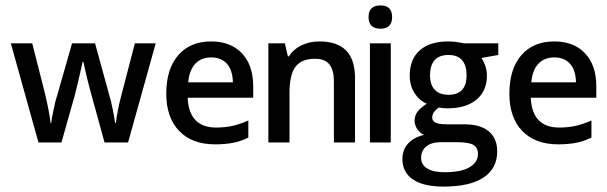

<svg xmlns="http://www.w3.org/2000/svg" viewBox="-20 -527 2242 709"><path d="M366 -1 319 -172Q315 -186 307 -216.5Q299 -247 288 -298H285Q266 -212 255 -171L207 -1H122L20 -367H99L145 -186Q153 -153 158.5 -124.5Q164 -96 167 -72H169Q170 -78 170.5 -84.5Q171 -91 173 -98L179 -127Q185 -158 191 -174L246 -367H331L384 -174Q386 -168 389.5 -154Q393 -140 396 -125Q399 -110 401.5 -95.5Q404 -81 405 -73H408Q410 -93 415.5 -121Q421 -149 431 -186L478 -367H555L453 -1Z M774 6Q689 6 641.5 -43.5Q594 -93 594 -181Q594 -272 638 -323Q682 -374 760 -374Q832 -374 873.5 -330Q915 -286 915 -208V-166H673Q678 -56 778 -56Q810 -56 837.5 -62Q865 -68 897 -82V-19Q869 -5 840 0.5Q811 6 774 6ZM760 -315Q723 -315 701 -291.5Q679 -268 675 -223H840Q839 -268 818 -291.5Q797 -315 760 -315Z M1291 -1H1213V-226Q1213 -268 1196.5 -289Q1180 -310 1143 -310Q1094 -310 1071.5 -281Q1049 -252 1049 -183V-1H971V-367H1032L1043 -319H1047Q1063 -345 1093 -359.5Q1123 -374 1160 -374Q1291 -374 1291 -239Z M1423 -1H1346V-367H1423ZM1341 -464Q1341 -507 1385 -507Q1428 -507 1428 -464Q1428 -421 1385 -421Q1341 -421 1341 -464Z M1820 -367V-324L1758 -313Q1766 -301 1772 -284Q1778 -267 1778 -248Q1778 -191 1739.5 -159Q1701 -127 1632 -127Q1614 -127 1601 -130Q1576 -114 1576 -93Q1576 -81 1587.5 -74.5Q1599 -68 1630 -68H1694Q1754 -68 1785 -42Q1816 -16 1816 32Q1816 95 1765.5 128.5Q1715 162 1618 162Q1543 162 1504.5 135.5Q1466 109 1466 60Q1466 26 1487 3Q1508 -20 1546 -29Q1531 -35 1521 -50Q1511 -65 1511 -81Q1511 -101 1522.5 -115.5Q1534 -130 1556 -144Q1528 -156 1510.5 -183.5Q1493 -211 1493 -248Q1493 -308 1530 -341Q1567 -374 1636 -374Q1652 -374 1669 -371.5Q1686 -369 1694 -367ZM1535 56Q1535 81 1557.5 95Q1580 109 1620 109Q1683 109 1714 90.5Q1745 72 1745 42Q1745 18 1728 8Q1711 -2 1665 -2H1607Q1574 -2 1554.5 13.5Q1535 29 1535 56ZM1568 -248Q1568 -214 1585.5 -195.5Q1603 -177 1636 -177Q1703 -177 1703 -249Q1703 -285 1686.5 -304.5Q1670 -324 1636 -324Q1568 -324 1568 -248Z M2041 6Q1956 6 1908.5 -43.5Q1861 -93 1861 -181Q1861 -272 1905 -323Q1949 -374 2027 -374Q2099 -374 2140.5 -330Q2182 -286 2182 -208V-166H1940Q1945 -56 2045 -56Q2077 -56 2104.5 -62Q2132 -68 2164 -82V-19Q2136 -5 2107 0.5Q2078 6 2041 6ZM2027 -315Q1990 -315 1968 -291.5Q1946 -268 1942 -223H2107Q2106 -268 2085 -291.5Q2064 -315 2027 -315Z"/></svg>

Font: Shorif Bongobondhu UNICODE
Style: Bold
Weight: 700
Designer: Shorif Uddin Shishir, Shorif art & Design, e-mail : shorifart@gmail.com, facebook : Shorif2001
Foundry: Lipighor Font Foundry
Version: Designed By Shorif Uddin Shishir | Build By Niladri